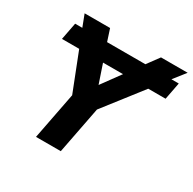

<svg xmlns="http://www.w3.org/2000/svg" viewBox="-147 -811 969 963"><g transform="rotate(30 337.5 -329.5)"><path d="M620.6 -589.8H663.1L644 -490.7H543.5L373 -271.5L320.3 0H176.8L229.5 -271.5L143.6 -490.7H43.9L63 -589.8H104.5L78.1 -658.7H225.6L248 -589.8H469.7L520.5 -658.7H674.8ZM318.4 -382.3 397.5 -490.7H281.7Z"/></g></svg>

Font: Cousine
Style: Bold Italic
Weight: 700
Italic angle: -12°
Monospace: yes
Designer: Steve Matteson
Foundry: Ascender Corporation
Version: Version 1.20